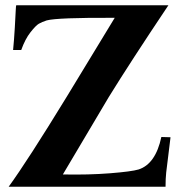

<svg xmlns="http://www.w3.org/2000/svg" viewBox="-20 -713 683 733"><path d="M631 -189Q627 -153 622 -115.5Q617 -78 614.5 -54.5Q612 -31 612 0H611H610H609H608H607H606H605H604H603H602H601H600H599H598H597H596H595H594H593H592H591H590H589H588H587H586H585H584H583H582H581H580H579H578H577H576H575H574H573H572H571H570H569H568H567H566H565H564H563H562H561H560H559H558H557H556H555H554H553H552H551H550H549H548H547H546H545H544H543H542H541H540H539H538H537H536H535H534H533H532H531H530H529H528H527H526H525H524H523H522H521H520H519H518H517H516H515H514H513H512H511H510H509H508H507H506H505H504H503H502H501H500H499H497H496H495H494H493H492H491H490H489H488H486H485H484H483H482H481H480H479H477H476H475H474H473H472H471H469H468H467H466H465H463H462H461H460H459H457H456H455H454H453H451H450H449H448H447H445H444H443H442H440H439H438H437H435H434H433H432H430H429H428H426H425H424H423H421H420H419H417H416H415H414H412H411H410H408H407H406H404H403H402H400H399H398H396H395H394H392H391H390H388H387H385H384H383H381H380H379H377H376H374H373H372H370H369H367H366H365H363H362H360H359H357H356H355H353H352H350H349H347H346H345H343H342H340H339H337H336H334H333H331H330H328H327H326H324H323H321H320H318H317H315H314H312H311H309H308H306H305H303H301H300H298H297H295H294H292H291H289H288H286H285H283H281H280H278H277H275H274H272H271H269H267H266H264H263H261H259H258H256H255H253H252H250H248H247H245H243H242H240H239H237H235H234H232H231H229H227H226H224H222H221H219H217H216H214H212H211H209H207H206H204H202H201H199H197H196H194H192H191H189H187H186H184H182H181H179H177H175H174H172H170H169H167H165H163H162H160H158H156H155H153H151H149H148H146H144H142H141H139H137H135H134H132H130H128H127H125H123H121H119H118H116H114H112H111H109H107H105H103H101H100H98H96H94H92H91H89H87H85H83H81H80H78H76H74H72H70H68H67H65H63H61H59H57H55H54H52H50H48H46H44H42H40H38H36H35H33H31H29H27H25H23H21H13Q85 -99 235 -344L418 -645Q198 -646 158 -635Q140 -629 128.5 -622.5Q117 -616 96.5 -590Q76 -564 61 -522H30Q34 -563 36.5 -607Q39 -651 40 -672Q41 -693 42 -693H62Q81 -693 114.5 -693Q148 -693 191.5 -693Q235 -693 283.5 -693Q332 -693 380 -693Q428 -693 472 -693Q516 -693 549 -693Q582 -693 602 -693H623Q477 -475 395 -342L220 -47Q318 -45 400 -51.5Q482 -58 509 -66Q574 -87 596 -190Z"/></svg>

Font: GFS Artemisia
Style: Bold
Weight: 700
Designer: Designed by Takis Katsoulidis.
Foundry: Designed by Takis Katsoulidis.
Version: Version 1.0